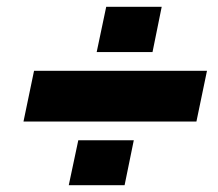

<svg xmlns="http://www.w3.org/2000/svg" viewBox="-20 -643 640 564"><path d="M80 -435H588L557 -286H49ZM210 -231H373L346 -99H182ZM292 -623H455L428 -490H264Z"/></svg>

Font: Mona Sans Black
Style: Italic
Weight: 900
Italic angle: -11.7°
Designer: Deni Anggara
Foundry: GitHub
Version: Version 2.000